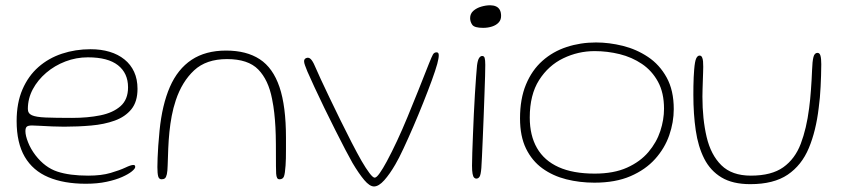

<svg xmlns="http://www.w3.org/2000/svg" viewBox="-20 -652 3112 710"><path d="M297.5 27.5Q216 27.5 158.8 3.2Q101.5 -21 71.5 -72.2Q41.5 -123.5 41.5 -204.5Q41.5 -271.5 63 -321.2Q84.5 -371 122 -404Q159.5 -437 209.2 -453.5Q259 -470 315 -470Q353.5 -470 385.2 -460.5Q417 -451 440.2 -432.2Q463.5 -413.5 476 -386.2Q488.5 -359 488.5 -323.5Q488.5 -276 465.8 -248Q443 -220 404.2 -206Q365.5 -192 317 -187.8Q268.5 -183.5 217 -183.5Q198 -183.5 173.2 -184.5Q148.5 -185.5 127.5 -186.8Q106.5 -188 98.5 -188Q84 -188 79 -183.5Q74 -179 74 -167Q74 -150.5 83.8 -125.8Q93.5 -101 111.5 -77.5Q146.5 -32.5 192 -17.5Q237.5 -2.5 306 -2.5Q355 -2.5 389 -12.5Q423 -22.5 443.5 -32.2Q464 -42 473 -42Q477 -42 478.5 -40.2Q480 -38.5 480 -34.5Q480 -28.5 467.5 -18.2Q455 -8 431.5 2.5Q408 13 374.2 20.2Q340.5 27.5 297.5 27.5ZM246.5 -216Q304.5 -216 351.2 -225.5Q398 -235 425.8 -259.5Q453.5 -284 453.5 -329Q453.5 -381.5 416.2 -410.8Q379 -440 305 -440Q262 -440 222 -424.8Q182 -409.5 150.8 -382.8Q119.5 -356 101.2 -321.8Q83 -287.5 83 -249Q83 -232.5 98 -225.8Q113 -219 148.8 -217.5Q184.5 -216 246.5 -216Z M577.5 11Q568 11 565 0.2Q562 -10.5 562 -34.5Q562 -49 562.8 -68.2Q563.5 -87.5 565.2 -112.8Q567 -138 570 -169Q579.5 -264.5 608.2 -330.5Q637 -396.5 688.5 -430.8Q740 -465 816 -465Q891.5 -465 940.5 -433Q989.5 -401 1013.5 -330.2Q1037.5 -259.5 1037.5 -142.5Q1037.5 -119.5 1037.5 -100.5Q1037.5 -81.5 1037.2 -66.5Q1037 -51.5 1036 -40Q1034 -10 1030 0.5Q1026 11 1013.5 11Q1007.5 11 1004.8 6Q1002 1 1001.2 -9.8Q1000.5 -20.5 1000.5 -37.5Q1000.5 -84 1000.2 -119Q1000 -154 998.5 -181.8Q997 -209.5 994.2 -234.5Q991.5 -259.5 986 -286.5Q972.5 -356.5 935 -395Q897.5 -433.5 819.5 -433.5Q742.5 -433.5 697.8 -391.8Q653 -350 630 -281Q620.5 -252.5 615 -223.2Q609.5 -194 606.5 -164.2Q603.5 -134.5 602.2 -103.5Q601 -72.5 600 -40.5Q599.5 -19 597 -7.8Q594.5 3.5 590 7.2Q585.5 11 577.5 11Z M1363 37.5Q1347 37.5 1327 13.8Q1307 -10 1283.5 -49.5Q1274 -66 1257 -98.5Q1240 -131 1219.8 -171.2Q1199.5 -211.5 1179.2 -253.2Q1159 -295 1142.5 -330.5Q1126 -366 1116.5 -388Q1111 -401.5 1107.8 -410.5Q1104.5 -419.5 1104.5 -425.5Q1104.5 -430.5 1106.8 -433.2Q1109 -436 1112.2 -437.2Q1115.5 -438.5 1118.5 -438.5Q1126 -438.5 1133 -429Q1140 -419.5 1149 -397.5Q1153 -388 1166.2 -359.2Q1179.5 -330.5 1198.5 -290.8Q1217.5 -251 1238.8 -207.8Q1260 -164.5 1280.5 -124.8Q1301 -85 1317 -57Q1333 -29.5 1346 -12.2Q1359 5 1365.5 5Q1372.5 5 1384.2 -11.8Q1396 -28.5 1410 -54.5Q1448 -125 1487 -219.5Q1526 -314 1566.5 -417.5Q1576.5 -442.5 1581 -450.5Q1585.5 -458.5 1594.5 -458.5Q1599 -458.5 1600.8 -455.5Q1602.5 -452.5 1602.5 -447Q1602.5 -441.5 1601 -433.8Q1599.5 -426 1597 -416Q1590.5 -392.5 1576.8 -354.8Q1563 -317 1545.2 -272.5Q1527.5 -228 1508.5 -184Q1489.5 -140 1472.2 -103Q1455 -66 1442 -44Q1421.5 -8.5 1401 14.5Q1380.5 37.5 1363 37.5Z M1741 8.5Q1737 8.5 1733.2 4.8Q1729.5 1 1727.5 -9.5Q1725.5 -20 1725.5 -39.5Q1725.5 -57.5 1726.5 -87.5Q1727.5 -117.5 1729 -154.2Q1730.5 -191 1732.2 -229.8Q1734 -268.5 1736.2 -304.2Q1738.5 -340 1740.5 -367.8Q1742.5 -395.5 1744 -410Q1746.5 -429.5 1751.5 -437.2Q1756.5 -445 1763 -445Q1770 -445 1772.2 -437.8Q1774.5 -430.5 1774.5 -412Q1774.5 -400 1773.8 -370.5Q1773 -341 1771.5 -301.8Q1770 -262.5 1768.5 -220.2Q1767 -178 1765.2 -139Q1763.5 -100 1762.2 -71.2Q1761 -42.5 1760 -31Q1758 -6 1753.5 1.2Q1749 8.5 1741 8.5ZM1766.5 -549Q1734.5 -549 1726.5 -560.2Q1718.5 -571.5 1718.5 -585Q1718.5 -601.5 1730.5 -612Q1742.5 -622.5 1759.8 -627.5Q1777 -632.5 1792.5 -632.5Q1804.5 -632.5 1813.8 -628.5Q1823 -624.5 1828 -615.8Q1833 -607 1833 -593Q1833 -578.5 1824 -568.8Q1815 -559 1799.8 -554Q1784.5 -549 1766.5 -549Z M2178 23.5Q2123.5 23.5 2074 11Q2024.5 -1.5 1986 -29.2Q1947.5 -57 1925.2 -102.5Q1903 -148 1903 -214Q1903 -286.5 1925 -339.5Q1947 -392.5 1985.8 -427Q2024.5 -461.5 2075.5 -478.2Q2126.5 -495 2184 -495Q2232.5 -495 2283 -482.5Q2333.5 -470 2376.2 -441.5Q2419 -413 2445.2 -365.5Q2471.5 -318 2471.5 -248.5Q2471.5 -200 2454.8 -151.8Q2438 -103.5 2402.5 -64Q2367 -24.5 2311.5 -0.5Q2256 23.5 2178 23.5ZM2179 -10Q2249.5 -10 2298.5 -32Q2347.5 -54 2377.8 -89.8Q2408 -125.5 2421.8 -167.5Q2435.5 -209.5 2435.5 -250Q2435.5 -309 2413.2 -349.8Q2391 -390.5 2354 -415.5Q2317 -440.5 2271.5 -451.8Q2226 -463 2179 -463Q2118 -463 2063 -436.5Q2008 -410 1973.5 -355.8Q1939 -301.5 1939 -217.5Q1939 -151 1965.8 -104.5Q1992.5 -58 2045.8 -34Q2099 -10 2179 -10Z M2754.5 29Q2689.5 29 2648.2 4.2Q2607 -20.5 2584.2 -65.2Q2561.5 -110 2552.8 -170Q2544 -230 2544 -301Q2544 -317 2544.2 -333.8Q2544.5 -350.5 2545.2 -366.5Q2546 -382.5 2547 -394.5Q2549.5 -425.5 2554.5 -436Q2559.5 -446.5 2567 -446.5Q2573 -446.5 2576 -440.5Q2579 -434.5 2579.8 -425Q2580.5 -415.5 2580.5 -405Q2580.5 -397 2580 -383.2Q2579.5 -369.5 2579 -353.5Q2578.5 -337.5 2578 -322Q2577.5 -306.5 2577.5 -294.5Q2577.5 -212 2593 -145.8Q2608.5 -79.5 2647.5 -41Q2686.5 -2.5 2756.5 -2.5Q2833 -2.5 2876.5 -33.5Q2920 -64.5 2941.2 -120.5Q2962.5 -176.5 2972 -251.5Q2974 -267 2975.8 -284.2Q2977.5 -301.5 2978.8 -319.5Q2980 -337.5 2981.2 -356.2Q2982.5 -375 2983 -393.5Q2984 -425 2988 -440.8Q2992 -456.5 3003 -456.5Q3011 -456.5 3014 -446Q3017 -435.5 3017 -414.5Q3017 -393 3016.2 -372Q3015.5 -351 3014.5 -330.8Q3013.5 -310.5 3011.8 -291Q3010 -271.5 3007.5 -253Q2997.5 -168 2971 -104.5Q2944.5 -41 2892.8 -6Q2841 29 2754.5 29Z"/></svg>

Font: Gluten Thin Thin
Style: Regular
Weight: 250
Version: Version 1.300